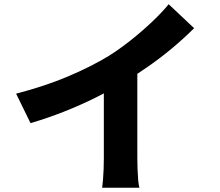

<svg xmlns="http://www.w3.org/2000/svg" viewBox="-20 -838 1040 906"><path d="M56 -396Q191 -431 300 -477Q409 -523 493 -574Q544 -606 597 -648Q650 -690 697.5 -735Q745 -780 776 -818L896 -705Q850 -659 794 -612Q738 -565 677.5 -523Q617 -481 558 -445Q501 -412 430.5 -377Q360 -342 281.5 -311Q203 -280 124 -257ZM470 -503 628 -539V-90Q628 -67 629 -40Q630 -13 632 11Q634 35 638 48H462Q464 35 466 11Q468 -13 469 -40Q470 -67 470 -90Z"/></svg>

Font: Noto Sans SC Thin ExtraBold
Style: Regular
Weight: 800
Version: Version 2.004-H2;hotconv 1.0.118;makeotfexe 2.5.65603